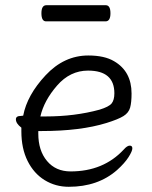

<svg xmlns="http://www.w3.org/2000/svg" viewBox="-20 -699 583 737"><path d="M244 18Q193 18 151.5 -7.5Q110 -33 86 -81Q62 -129 62 -195V-209Q41 -225 41 -241Q41 -254 60 -254L69 -255Q84 -334 155 -410Q226 -486 319 -486Q381 -486 418 -464Q485 -425 485 -340Q485 -306 479.5 -286Q474 -266 454 -253.5Q434 -241 389 -227Q289 -196 140 -196H127V-186Q127 -121 160.5 -81Q194 -41 251 -41Q377 -41 455 -125Q468 -140 478 -140Q488 -140 488 -129.5Q488 -119 473.5 -96Q459 -73 429 -46Q356 18 244 18ZM135 -252H155Q267 -252 362 -278Q398 -289 408.5 -302Q419 -315 419 -341Q419 -428 318 -428Q249 -428 199 -370.5Q149 -313 135 -252ZM157 -617Q139 -617 139 -648Q139 -679 158 -679H386Q404 -679 404 -648Q404 -617 385 -617Z"/></svg>

Font: LXGW WenKai TC
Style: Regular
Weight: 400
Designer: LXGW / Fontworks Inc.
Foundry: LXGW / Fontworks Inc.
Version: Version 1.330